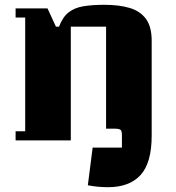

<svg xmlns="http://www.w3.org/2000/svg" viewBox="-20 -585 732 800"><path d="M430 195Q409 195 388 193Q367 191 346 187L366 30H488V-23Q488 -43 479 -46Q470 -49 458 -49H422V-474H275V0H45V-38H85V-512H45V-550H178L213 -474H226Q241 -514 266 -533.5Q291 -553 328 -559Q365 -565 415 -565Q476 -565 520 -552Q564 -539 588 -506.5Q612 -474 612 -415V-20Q612 94 565.5 144.5Q519 195 430 195Z"/></svg>

Font: Unlock
Style: Regular
Weight: 400
Designer: Eduardo Rodriguez Tunni
Foundry: Eduardo Rodriguez Tunni
Version: Version 1.003; ttfautohint (v1.8.4.7-5d5b);gftools[0.9.23]